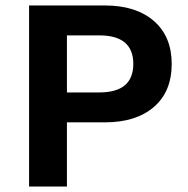

<svg xmlns="http://www.w3.org/2000/svg" viewBox="-20 -680 686 700"><path d="M363 -660Q476 -660 541 -603.5Q606 -547 606 -447Q606 -346 541 -290Q476 -234 363 -234H224V0H86V-660ZM342 -343Q466 -343 466 -447Q466 -551 342 -551H224V-343Z"/></svg>

Font: Work Sans SemiBold
Style: Regular
Weight: 600
Designer: Wei Huang
Foundry: Wei Huang
Version: Version 2.010; ttfautohint (v1.8.3)